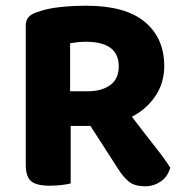

<svg xmlns="http://www.w3.org/2000/svg" viewBox="-20 -642 645 671"><path d="M554 -411Q554 -353 523.5 -307Q493 -261 441 -234Q482 -180 519.5 -132.5Q557 -85 575 -56Q566 -24 541.5 -7.5Q517 9 488 9Q450 9 430 -7.5Q410 -24 392 -53L296 -202H227V-1Q216 2 196 4.5Q176 7 154 7Q107 7 88.5 -9Q70 -25 70 -67V-552Q70 -572 80.5 -583Q91 -594 111 -600Q143 -612 188 -617Q233 -622 282 -622Q418 -622 486 -565.5Q554 -509 554 -411ZM287 -323Q335 -323 365 -344.5Q395 -366 395 -410Q395 -496 280 -496Q264 -496 251 -494.5Q238 -493 225 -491V-323Z"/></svg>

Font: Baloo Bhaina 2
Style: Bold
Weight: 700
Designer: Yesha Goshar, Manish Minz, Shuchita Grover and Ek Type
Foundry: Ek Type
Version: Version 1.640;hotconv 1.0.111;makeotfexe 2.5.65597; ttfautoh